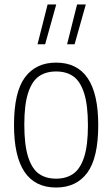

<svg xmlns="http://www.w3.org/2000/svg" viewBox="-20 -828 501 857"><path d="M42.5 -270Q42.5 -416.5 91.2 -482.5Q140 -548.5 230.5 -548.5Q418.5 -548.5 418.5 -270Q418.5 -123.5 369.8 -57.2Q321 9 230.5 9Q42.5 9 42.5 -270ZM372.5 -268Q372.5 -359 355.5 -412Q338.5 -465 307.5 -487Q276.5 -509 230.5 -509Q184.5 -509 153.5 -487.2Q122.5 -465.5 105.5 -413.2Q88.5 -361 88.5 -272Q88.5 -181 105.5 -127.8Q122.5 -74.5 153.5 -52.5Q184.5 -30.5 230.5 -30.5Q276 -30.5 307.2 -52.5Q338.5 -74.5 355.5 -126.8Q372.5 -179 372.5 -268ZM147.5 -630.5 192.5 -808H231L181.5 -630.5ZM279.5 -630.5 324 -808H363L313 -630.5Z"/></svg>

Font: Encode Sans Condensed ExLight
Style: Regular
Weight: 275
Width: 3
Designer: Multiple Designers
Foundry: Impallari Type
Version: Version 2.000